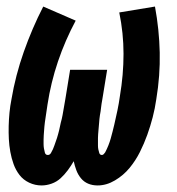

<svg xmlns="http://www.w3.org/2000/svg" viewBox="-20 -558 540 586"><path d="M107 8Q87 8 69 -0.5Q51 -9 39.5 -24Q28 -39 21.5 -57Q15 -75 11.5 -94.5Q8 -114 7 -133.5Q6 -153 6.5 -173.5Q7 -194 9 -214.5Q11 -235 15 -255Q21 -291 30.5 -327.5Q40 -364 52.5 -399.5Q65 -435 80 -470Q95 -505 112 -538L211 -495Q195 -465 181.5 -434Q168 -403 157 -370.5Q146 -338 138 -305Q130 -272 125 -239Q124 -232 123 -225.5Q122 -219 121 -212Q120 -205 119 -198.5Q118 -192 117 -185Q116 -178 115.5 -171.5Q115 -165 114.5 -158.5Q114 -152 113.5 -145Q113 -138 113 -131.5Q113 -125 113 -118.5Q113 -112 114 -105.5Q115 -99 117 -92Q119 -85 126 -85Q132 -85 135.5 -91Q139 -97 141.5 -102.5Q144 -108 146 -114Q148 -120 150 -125.5Q152 -131 154 -137Q156 -143 157.5 -149Q159 -155 160.5 -160.5Q162 -166 163 -172Q164 -178 165.5 -183.5Q167 -189 168.5 -195Q170 -201 171 -207Q172 -213 173 -218.5Q174 -224 175 -230Q176 -236 177 -241.5Q178 -247 179 -253Q180 -259 181 -265L194 -345H307L294 -265Q293 -259 292 -253Q291 -247 290 -241.5Q289 -236 288.5 -230Q288 -224 287 -218Q286 -212 285 -206.5Q284 -201 283.5 -195Q283 -189 282.5 -183Q282 -177 281.5 -171.5Q281 -166 280.5 -160Q280 -154 279.5 -148Q279 -142 279 -136.5Q279 -131 279 -125Q279 -119 279 -113.5Q279 -108 280 -102.5Q281 -97 283 -91Q285 -85 291 -85Q294 -85 296.5 -87.5Q299 -90 301 -93Q312 -114 318 -135.5Q324 -157 329 -178.5Q334 -200 338.5 -221.5Q343 -243 346 -265Q357 -330 357 -393.5Q357 -457 344 -520L453 -538Q466 -468 467.5 -397.5Q469 -327 457 -255Q453 -227 446 -200Q439 -173 429.5 -146.5Q420 -120 407 -94Q394 -68 375.5 -45.5Q357 -23 331 -7.5Q305 8 278 8Q262 8 249 2.5Q236 -3 227 -14Q218 -25 213 -38.5Q208 -52 205 -66Q197 -52 187 -38.5Q177 -25 165 -14Q153 -3 137.5 2.5Q122 8 107 8Z"/></svg>

Font: Iosevka Curly Heavy Oblique
Style: Regular
Weight: 900
Italic angle: -9°
Monospace: yes
Designer: Belleve Invis
Foundry: Belleve Invis
Version: Version 11.1.0; ttfautohint (v1.8.3)